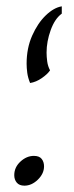

<svg xmlns="http://www.w3.org/2000/svg" viewBox="-20 -564 233 606"><path d="M75 -302Q68 -319 66 -334.5Q64 -350 64 -363Q64 -412 81.5 -451.5Q99 -491 124.5 -515.5Q150 -540 175 -544V-521Q153 -505 140 -469Q127 -433 127 -398Q127 -385 129 -370Q131 -355 138 -342Q130 -330 112 -317.5Q94 -305 75 -302ZM57 22Q41 22 33 12.5Q25 3 25 -11Q25 -36 44.5 -54Q64 -72 87 -72Q104 -72 111.5 -62.5Q119 -53 119 -39Q119 -16 99.5 3Q80 22 57 22Z"/></svg>

Font: Bona Nova SC
Style: Italic
Weight: 400
Italic angle: -4°
Designer: Mateusz Machalski
Foundry: Capitalics
Version: Version 4.001; ttfautohint (v1.8.4.7-5d5b)